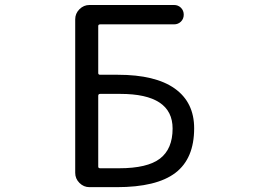

<svg xmlns="http://www.w3.org/2000/svg" viewBox="-20 -775 1040 774"><path d="M376 -480.5Q376 -473.6 383.8 -473.6H455.1Q606.4 -473.6 684.6 -418Q762.7 -362.3 762.7 -257.8Q762.7 -135.7 687 -78.1Q611.3 -20.5 450.2 -20.5H340.8Q317.4 -20.5 300.3 -37.6Q283.2 -54.7 283.2 -78.1V-697.3Q283.2 -720.7 300.3 -737.8Q317.4 -754.9 340.8 -754.9H681.6Q698.2 -754.9 709.5 -743.7Q720.7 -732.4 720.7 -715.8Q720.7 -699.2 709.5 -688Q698.2 -676.8 681.6 -676.8H383.8Q376 -676.8 376 -669.9ZM383.8 -396.5Q376 -396.5 376 -388.7V-103.5Q376 -96.7 383.8 -96.7H460Q574.2 -96.7 625 -135.7Q675.8 -174.8 675.8 -256.8Q675.8 -396.5 464.8 -396.5Q463.9 -396.5 461.9 -396.5Z"/></svg>

Font: Rounded Mgen+ 2m regular
Style: Regular
Weight: 400
Designer: [Source Han Sans]
Ryoko NISHIZUKA  (kana & ideographs); Paul D. Hunt (Latin, Greek & Cyrillic); Wenlong ZHANG  (bopomofo
Version: Version 1.059.20150602